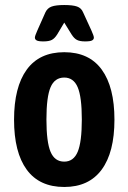

<svg xmlns="http://www.w3.org/2000/svg" viewBox="-20 -738 510 765"><path d="M236 7Q137 7 86.5 -62Q36 -131 36 -261Q36 -391 86.5 -460.5Q137 -530 236 -530Q335 -530 385.5 -460.5Q436 -391 436 -261Q436 -131 385 -62Q334 7 236 7ZM236 -94Q273 -94 289.5 -133Q306 -172 306 -262Q306 -352 289.5 -390.5Q273 -429 236 -429Q198 -429 181.5 -390.5Q165 -352 165 -262Q165 -172 181.5 -133Q198 -94 236 -94ZM153 -573Q133 -573 126 -577Q119 -581 119 -588Q119 -595 129 -617L161 -689Q169 -706 186 -712Q203 -718 236 -718Q270 -718 287 -712Q304 -706 311 -689L344 -617Q354 -595 354 -588Q354 -581 347 -577Q340 -573 319 -573Q298 -573 286.5 -579Q275 -585 265 -601L236 -648L208 -601Q198 -585 186.5 -579Q175 -573 153 -573Z"/></svg>

Font: Asap Condensed SemiBold
Style: Regular
Weight: 600
Width: 3
Designer: Pablo Cosgaya
Foundry: Omnibus-Type
Version: Version 3.001; ttfautohint (v1.8.4.7-5d5b)